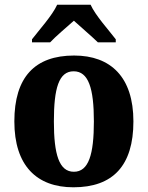

<svg xmlns="http://www.w3.org/2000/svg" viewBox="-20 -786 628 816"><path d="M116 -619V-606H193C215 -630 265 -672 294 -698C322 -672 374 -628 396 -606H472V-619C443 -657 385 -721 365 -766H223C203 -721 145 -657 116 -619ZM292 10C460 10 547 -82 547 -270C547 -458 451 -550 295 -550C128 -550 41 -458 41 -270C41 -82 136 10 292 10ZM294 -56C231 -56 209 -130 209 -270C209 -411 230 -483 293 -483C356 -483 379 -411 379 -270C379 -130 357 -56 294 -56Z"/></svg>

Font: Noto Serif Tamil SemiCondensed ExtraBold
Style: Italic
Weight: 800
Width: 4
Italic angle: -12°
Designer: Indian Type Foundry, Tom Grace, and the Monotype Design Team
Foundry: Monotype Imaging Inc.
Version: Version 2.003